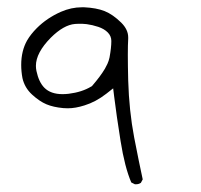

<svg xmlns="http://www.w3.org/2000/svg" viewBox="-20 -336 540 517"><path d="M148.4 -82.5Q116.7 -82.5 99.6 -99.6Q84.5 -114.7 78.1 -145Q76.7 -151.9 76.7 -158.7Q76.7 -193.8 116.7 -234.4Q151.4 -269 182.1 -271.5Q188.5 -272 192.4 -272Q196.3 -272 200.9 -272Q205.6 -272 213.4 -271Q228.5 -269 244.6 -263.7Q260.7 -258.3 270.3 -248.5Q279.8 -238.8 279.8 -225.6Q279.8 -207.5 274.9 -181.2Q272.9 -171.9 269.3 -164.1Q265.6 -156.2 262.5 -150.9Q259.3 -145.5 255.6 -140.1Q252 -134.8 248 -129.4Q239.7 -118.2 227.5 -104L225.6 -103Q200.7 -87.9 165 -83.5Q156.2 -82.5 148.4 -82.5ZM345.7 160.2Q354 160.2 359.4 156.2L364.3 147Q354.5 102.1 341.3 34.2Q327.6 -37.6 325.2 -119.6Q324.2 -160.2 324.2 -188.2Q324.2 -216.3 325.2 -231.4Q325.2 -233.4 325.2 -235.4Q325.2 -256.3 306.6 -274.9Q283.7 -297.4 261.5 -306.2Q239.3 -314.9 206.5 -316.4Q203.6 -316.4 200.7 -316.4Q171.9 -316.4 144 -304.2Q106.4 -287.6 79.1 -260.3Q63 -244.1 53.2 -227.5Q37.1 -199.2 37.1 -161.1Q37.1 -143.6 40.5 -125.5Q46.4 -99.6 66.4 -81.3Q86.4 -63 105 -55.2Q123.5 -47.4 150.4 -44.9Q155.8 -44.4 162.6 -44.4Q183.1 -44.4 207.5 -52.2Q237.8 -61.5 266.1 -83.5L284.7 -98.1L287.6 -74.7Q293.5 -26.4 304.7 43.9Q315.9 114.3 333.5 155.3L343.3 160.2Q344.7 160.2 345.7 160.2Z"/></svg>

Font: NaikaiFont
Style: ExtraLight
Weight: 200
Version: Version 1.89